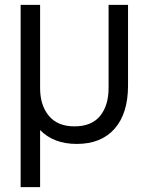

<svg xmlns="http://www.w3.org/2000/svg" viewBox="-20 -580 609 790"><path d="M64.9 189.9V-560.1H145V-217.8Q145 -146.5 181.2 -103.3Q217.3 -60.1 286.1 -60.1Q356.9 -60.1 391.8 -103Q426.8 -146 426.8 -217.8V-560.1H506.8V-228Q506.8 -113.3 451.7 -50.5Q396.5 12.2 295.9 12.2Q200.7 12.2 145 -44.9V189.9Z"/></svg>

Font: TASA Explorer
Style: Regular
Weight: 400
Designer: Weizhong Zhang
Foundry: Local Remote
Version: Version 1.000;Glyphs 3.1.2 (3151)